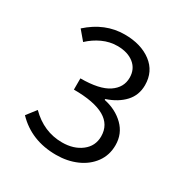

<svg xmlns="http://www.w3.org/2000/svg" viewBox="-158 -804 916 947"><g transform="rotate(30 300.0 -330.0)"><path d="M57 -81 99 -135Q178 -56 282 -56Q348 -56 391.5 -89.5Q435 -123 435 -178Q435 -311 203 -311V-375Q311 -375 361.5 -409Q412 -443 412 -499Q412 -548 376.5 -576.5Q341 -605 282 -605Q239 -605 198.5 -586.5Q158 -568 125 -537L81 -589Q173 -672 285 -672Q378 -672 437 -627.5Q496 -583 496 -505Q496 -448 459.5 -408.5Q423 -369 360 -348V-343Q428 -329 473 -285Q518 -241 518 -176Q518 -119 487 -76.5Q456 -34 403.5 -11Q351 12 287 12Q146 12 57 -81Z"/></g></svg>

Font: Office Code Pro
Style: Regular
Weight: 400
Designer: Nathan Rutzky & Paul D. Hunt
Foundry: Adobe Systems Incorporated
Version: Version 1.004